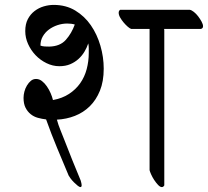

<svg xmlns="http://www.w3.org/2000/svg" viewBox="-20 -727 848 783"><path d="M590 -609H515Q509 -611 500.5 -618.5Q492 -626 484 -635.5Q476 -645 470 -655.5Q464 -666 464 -675Q464 -683 470 -687H754Q761 -686 770.5 -678.5Q780 -671 788 -660.5Q796 -650 802 -639Q808 -628 808 -620Q808 -611 799 -609H649Q650 -607 650 -603V29Q646 36 640 36Q633 36 624.5 27Q616 18 608.5 6.5Q601 -5 596 -16.5Q591 -28 590 -33ZM260 -11Q236 -68 212.5 -124.5Q189 -181 168 -240Q151 -242 134.5 -246.5Q118 -251 105 -261.5Q92 -272 84 -288Q76 -304 76 -328Q76 -340 79.5 -353.5Q83 -367 90 -378.5Q97 -390 106 -397.5Q115 -405 127 -405Q140 -405 151 -396.5Q162 -388 171 -375Q180 -362 186.5 -347Q193 -332 196 -319Q234 -326 261.5 -344Q289 -362 307 -387.5Q325 -413 333.5 -445Q342 -477 342 -511Q342 -521 342 -530.5Q342 -540 340 -550Q334 -532 324 -515.5Q314 -499 299.5 -486Q285 -473 266 -465Q247 -457 222 -457Q195 -457 169.5 -469.5Q144 -482 125 -502Q106 -522 94.5 -547.5Q83 -573 83 -600Q83 -629 93.5 -649Q104 -669 121 -682Q138 -695 158.5 -701Q179 -707 199 -707Q249 -707 287 -684Q325 -661 350.5 -624Q376 -587 389.5 -540.5Q403 -494 403 -447Q403 -395 387.5 -357Q372 -319 346 -293.5Q320 -268 285.5 -254.5Q251 -241 212 -239Q218 -217 226.5 -196.5Q235 -176 243 -155Q259 -113 275.5 -72.5Q292 -32 309 9Q311 16 312 20.5Q313 25 313 28Q313 36 308 36Q304 36 296.5 30Q289 24 281.5 16.5Q274 9 268 1Q262 -7 260 -11ZM145 -541Q153 -538 163 -537.5Q173 -537 181 -537Q225 -538 248.5 -564.5Q272 -591 285 -627Q272 -631 254 -631Q234 -631 214.5 -624.5Q195 -618 179.5 -606.5Q164 -595 154.5 -578.5Q145 -562 145 -541Z"/></svg>

Font: Asar
Style: Regular
Weight: 400
Designer: Eben Sorkin
Foundry: Eben Sorkin, Pria Ravichandran
Version: Version 1.003; ttfautohint (v1.3) -l 8 -r 50 -G 0 -x 0 -H 45